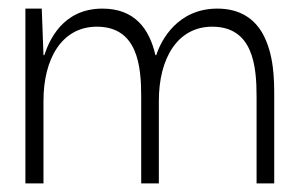

<svg xmlns="http://www.w3.org/2000/svg" viewBox="-20 -426 701 446"><path d="M81 0V-192C81 -290 124 -364 205 -364C300 -364 308 -272 308 -202V0H349V-192C349 -290 392 -364 473 -364C568 -364 576 -272 576 -202V0H617V-201C617 -240 617 -301 589 -350C570 -382 538 -406 485 -406C392 -406 354 -332 343 -298H341C327 -359 293 -406 218 -406C125 -406 94 -331 83 -298H81L77 -406H39V0Z"/></svg>

Font: OSH Darker Grotesque
Style: Regular
Weight: 400
Designer: Gabriel Lam
Foundry: TypeRant
Version: Version 1.000;Glyphs 3.1.1 (3148)